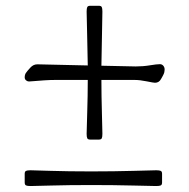

<svg xmlns="http://www.w3.org/2000/svg" viewBox="-20 -640 651 660"><path d="M64.9 -374Q64.9 -382.8 68.8 -388.9Q72.8 -395 84.5 -407.7Q94.7 -418.9 108.4 -418.9Q125.5 -418.9 281.7 -415Q281.2 -460.4 279.5 -522.9Q277.8 -585.4 277.8 -600.1Q277.8 -611.3 280 -615.7Q282.2 -620.1 290 -620.1H319.8Q327.6 -620.1 329.8 -615.7Q332 -611.3 332 -600.1Q332 -585.4 330.6 -522.7Q329.1 -460 328.6 -414.1Q426.3 -411.6 446.8 -411.6Q472.2 -411.6 495.4 -415.5Q518.6 -419.4 529.8 -419.4Q536.6 -419.4 541.3 -414.1Q545.9 -408.7 545.9 -401.4Q545.9 -398.4 545.4 -395.8Q544.9 -393.1 544.7 -391.1Q544.4 -389.2 543 -386.2Q541.5 -383.3 540.8 -381.6Q540 -379.9 537.6 -375.5Q535.2 -371.1 533.7 -368.7Q526.9 -355.5 512.7 -355.5Q507.8 -355.5 484.1 -360.4Q460.4 -365.2 442.4 -365.2H328.6V-362.8Q328.6 -312.5 330.3 -252.7Q332 -192.9 332 -180.2Q332 -168.9 329.8 -164.6Q327.6 -160.2 319.8 -160.2H290Q282.2 -160.2 280 -164.6Q277.8 -168.9 277.8 -180.2Q277.8 -192.9 279.8 -252.7Q281.7 -312.5 281.7 -362.8V-365.2H169.9Q152.3 -365.2 131.6 -363.8Q110.8 -362.3 96.2 -361.1Q81.5 -359.9 79.6 -359.9Q74.2 -359.9 69.6 -363.8Q64.9 -367.7 64.9 -374ZM288.1 -3.9Q215.8 -3.9 154.5 -2.2Q93.3 -0.5 85 -0.5Q73.7 -0.5 69.3 -2.7Q64.9 -4.9 64.9 -12.7V-42.5Q64.9 -50.3 69.3 -52.5Q73.7 -54.7 85 -54.7Q93.3 -54.7 154.5 -52.7Q215.8 -50.8 288.1 -50.8H298.3Q370.6 -50.8 439.7 -52.7Q508.8 -54.7 517.1 -54.7Q528.3 -54.7 532.7 -52.5Q537.1 -50.3 537.1 -42.5V-12.7Q537.1 -4.9 532.7 -2.7Q528.3 -0.5 517.1 -0.5Q508.8 -0.5 439.7 -2.2Q370.6 -3.9 298.3 -3.9Z"/></svg>

Font: Cooper*
Style: Italic
Weight: 400
Italic angle: -7°
Designer: Owen Earl
Foundry: indestructible type*
Version: Version 0.001